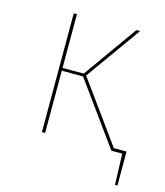

<svg xmlns="http://www.w3.org/2000/svg" viewBox="-101 -596 697 809"><g transform="rotate(15 248.0 -191.0)"><path d="M430.9 -13.1 239.1 -278.4 410.4 -518.3H394.1L227.3 -283.7H134.7V-518.3H120.7V0H134.7V-271.4H227.3L423.7 0H471.1L475.8 135.3H486.4V-13.1Z"/></g></svg>

Font: Fira Sans Hair
Style: Regular
Weight: 100
Designer: bBox Type GmbH & Carrois Corporate GbR & Edenspiekermann AG
Foundry: bBox Type GmbH & Carrois Corporate GbR & Edenspiekermann AG
Version: Version 4.300;PS 004.300;hotconv 1.0.88;makeotf.lib2.5.64775